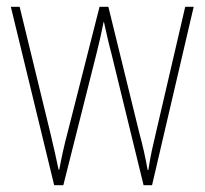

<svg xmlns="http://www.w3.org/2000/svg" viewBox="-20 -547 604 567"><path d="M309 -389 404 0H429L552 -527H527L440 -153C430 -110 426 -95 418 -45H416C410 -79 402 -116 391 -156L300 -527H274L181 -161C169 -117 160 -73 155 -46H153C146 -80 139 -111 128 -157L38 -527H12L140 0H167L265 -389C273 -421 280 -451 286 -482H287C294 -451 300 -422 309 -389Z"/></svg>

Font: Noto Sans Sinhala UI Condensed Thin
Style: Regular
Weight: 100
Width: 3
Designer: Jelle Bosma - Monotype Design Team
Foundry: Monotype Imaging Inc.
Version: Version 2.006